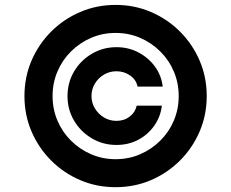

<svg xmlns="http://www.w3.org/2000/svg" viewBox="-20 -759 952 790"><path d="M257.8 -363.3Q257.8 -419.4 284.7 -464.8Q311.5 -510.3 357.7 -537.6Q403.8 -564.9 459 -564.9Q508.3 -564.9 549.3 -543.5Q590.3 -522 617.2 -485.6Q644 -449.2 649.4 -402.8H545.9Q540.5 -430.7 515.6 -448.2Q490.7 -465.8 459 -465.8Q431.2 -465.8 408 -452.1Q384.8 -438.5 370.6 -415.3Q356.4 -392.1 356.4 -363.8Q356.4 -335.9 370.6 -312.7Q384.8 -289.6 408 -275.6Q431.2 -261.7 459 -261.7Q490.7 -261.7 513.7 -279.3Q536.6 -296.9 542.5 -324.2H646Q640.6 -278.3 614.5 -241.5Q588.4 -204.6 548.3 -183.6Q508.3 -162.6 459 -162.6Q403.8 -162.6 357.9 -189.7Q312 -216.8 284.9 -262.5Q257.8 -308.1 257.8 -363.3ZM455.6 11.2Q377.9 11.2 310.1 -17.8Q242.2 -46.9 190.4 -98.6Q138.7 -150.4 109.6 -218.3Q80.6 -286.1 80.6 -363.8Q80.6 -441.4 109.6 -509.3Q138.7 -577.1 190.4 -628.9Q242.2 -680.7 310.1 -709.7Q377.9 -738.8 455.6 -738.8Q533.2 -738.8 601.1 -709.7Q668.9 -680.7 720.7 -628.9Q772.5 -577.1 801.5 -509.3Q830.6 -441.4 830.6 -363.8Q830.6 -286.1 801.5 -218.3Q772.5 -150.4 720.7 -98.6Q668.9 -46.9 601.1 -17.8Q533.2 11.2 455.6 11.2ZM455.6 -104Q509.8 -104 556.6 -124.3Q603.5 -144.5 639.4 -180.2Q675.3 -215.8 695.3 -262.9Q715.3 -310.1 715.3 -363.8Q715.3 -417.5 695.3 -464.6Q675.3 -511.7 639.4 -547.4Q603.5 -583 556.6 -603.3Q509.8 -623.5 455.6 -623.5Q401.9 -623.5 355 -603.3Q308.1 -583 272.2 -547.4Q236.3 -511.7 216.3 -464.6Q196.3 -417.5 196.3 -363.8Q196.3 -310.1 216.3 -262.9Q236.3 -215.8 272.2 -180.2Q308.1 -144.5 355 -124.3Q401.9 -104 455.6 -104Z"/></svg>

Font: Inter 16pt
Style: Bold
Weight: 700
Version: Version 4.001;git-66647c0bb